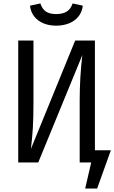

<svg xmlns="http://www.w3.org/2000/svg" viewBox="-20 -941 662 1112"><path d="M153.8 -908.2 213.8 -921Q224.6 -888.2 246.4 -873.8Q268.2 -859.5 305.1 -859.5Q342.6 -859.5 366.2 -873.8Q389.7 -888.2 400.5 -921L459.5 -908.2Q455.4 -871.3 434.1 -845.1Q412.8 -819 379.2 -805.6Q345.6 -792.3 305.1 -792.3Q265.1 -792.3 232.3 -805.6Q199.5 -819 178.7 -845.1Q157.9 -871.3 153.8 -908.2ZM529.7 -70.8H622.1L542.6 150.8H473.3L508.2 0H441.5V-357.4Q441.5 -492.8 456.9 -622.1L201.5 0H85.6V-706.2H173.8V-349.2Q173.8 -260 170.3 -200.8Q166.7 -141.5 159 -78.5L415.4 -706.2H529.7Z"/></svg>

Font: Fira Code
Style: Regular
Weight: 400
Designer: Carrois Corporate, Edenspiekermann AG, Nikita Prokopov
Foundry: Carrois Corporate, Edenspiekermann AG, Nikita Prokopov
Version: Version 5.002